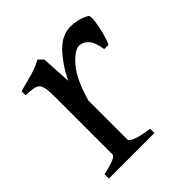

<svg xmlns="http://www.w3.org/2000/svg" viewBox="-136 -569 668 668"><g transform="rotate(-45 198.0 -234.5)"><path d="M26.9 0V-21Q59.1 -28.3 77.1 -35.6Q95.2 -43 95.2 -50.8V-335Q95.2 -367.2 91.8 -379.9Q88.4 -392.6 84 -397Q77.6 -403.8 65.9 -406.2Q54.2 -408.7 26.9 -410.2V-429.7Q58.6 -438 89.4 -446.5Q120.1 -455.1 144 -468.8L161.1 -451.7L167.5 -340.8Q193.8 -395 229 -431.9Q264.2 -468.8 306.2 -468.8Q321.8 -468.8 339.8 -464.8Q357.9 -460.9 376 -450.7Q382.3 -447.3 379.9 -424.6Q377.4 -401.9 370.4 -374.8Q363.3 -347.7 355 -330.1H334Q328.1 -369.6 313.2 -385Q298.3 -400.4 279.8 -400.4Q258.3 -400.4 225.1 -362.8Q191.9 -325.2 168.5 -242.2V-50.8Q168.5 -43.5 186.8 -35.6Q205.1 -27.8 251 -21V0Z"/></g></svg>

Font: David Libre
Style: Regular
Weight: 400
Designer: Ismar David, J. Victor Gaultney, Annie Olsen and Meir Sadan
Foundry: Monotype Imaging Inc. & SIL International
Version: Version 1.100; ttfautohint (v1.8.4.7-5d5b)